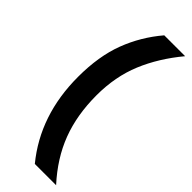

<svg xmlns="http://www.w3.org/2000/svg" viewBox="-310 -801 1008 1008"><g transform="rotate(45 193.5 -297.0)"><path d="M219 182Q56 -17 56 -302Q56 -455 99 -568.5Q142 -682 222 -776H377Q288 -669 240.5 -555Q193 -441 193 -302Q193 -156 237.5 -39Q282 78 377 182Z"/></g></svg>

Font: Cazoo Sans SemiBold
Style: Regular
Weight: 600
Designer: Jonathan Barnbrook, Julián Moncada
Foundry: Barnbrook Fonts
Version: Version 2.000;Glyphs 3.2.3 (3260)